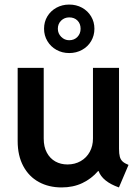

<svg xmlns="http://www.w3.org/2000/svg" viewBox="-20 -821 619 849"><path d="M58.1 -196.8V-521H173.3V-208.5Q173.3 -171.4 187.3 -145.8Q201.2 -120.1 224.9 -106.9Q248.5 -93.8 278.3 -93.8Q311 -93.8 336.9 -108.6Q362.8 -123.5 377 -149.7Q391.1 -175.8 391.1 -208.5V-521H506.3V-163.1Q506.3 -141.1 509.8 -128.2Q513.2 -115.2 522.2 -106.9Q531.2 -98.6 548.3 -91.8L505.9 7.8Q469.7 -4.9 447 -23.2Q424.3 -41.5 416 -64.5H413.6Q384.8 -30.8 344.2 -11.5Q303.7 7.8 252.4 7.8Q195.8 7.8 151.9 -16.1Q107.9 -40 83 -86.4Q58.1 -132.8 58.1 -196.8ZM174.8 -693.8Q174.8 -724.6 189.5 -748.8Q204.1 -772.9 229.5 -786.9Q254.9 -800.8 286.1 -800.8Q317.4 -800.8 342.8 -786.9Q368.2 -772.9 382.8 -748.5Q397.5 -724.1 397.5 -693.8Q397.5 -664.1 383.1 -639.4Q368.7 -614.7 343 -600.6Q317.4 -586.4 286.1 -586.4Q254.9 -586.4 229.5 -600.6Q204.1 -614.7 189.5 -639.4Q174.8 -664.1 174.8 -693.8ZM336.4 -693.8Q336.4 -716.3 322.5 -730.2Q308.6 -744.1 286.1 -744.1Q265.1 -744.1 250.5 -730Q235.8 -715.8 235.8 -693.8Q235.8 -672.9 250.7 -658Q265.6 -643.1 286.1 -643.1Q308.1 -643.1 322.3 -657.7Q336.4 -672.4 336.4 -693.8Z"/></svg>

Font: Reddit Sans SemiBold
Style: Regular
Weight: 600
Designer: Stephen Hutchings
Foundry: Reddit
Version: Version 1.013